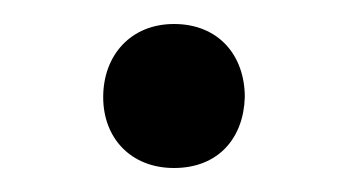

<svg xmlns="http://www.w3.org/2000/svg" viewBox="-20 -317 289 160"><path d="M66 -236C66 -202 89 -177 125 -177C162 -177 183 -202 184 -236C184 -271 162 -297 125 -297C89 -297 66 -271 66 -236Z"/></svg>

Font: erewhon
Style: Regular
Weight: 400
Version: Version 1.0.0